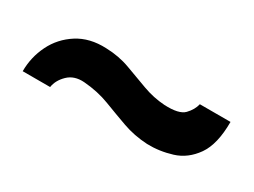

<svg xmlns="http://www.w3.org/2000/svg" viewBox="-28 -813 609 461"><g transform="rotate(30 276.5 -582.0)"><path d="M376 -507Q339 -509 307 -520.5Q275 -532 242.5 -544.5Q210 -557 171 -560Q143 -562 126 -545.5Q109 -529 106 -509H30Q30 -548 47 -582.5Q64 -617 97 -638Q130 -659 176 -657Q212 -656 243 -644.5Q274 -633 304 -622Q334 -611 365 -609Q406 -607 420 -621.5Q434 -636 438 -653H523Q523 -591 500.5 -559Q478 -527 444 -516.5Q410 -506 376 -507Z"/></g></svg>

Font: Alumni Sans Thin Black
Style: Regular
Weight: 900
Version: Version 1.018